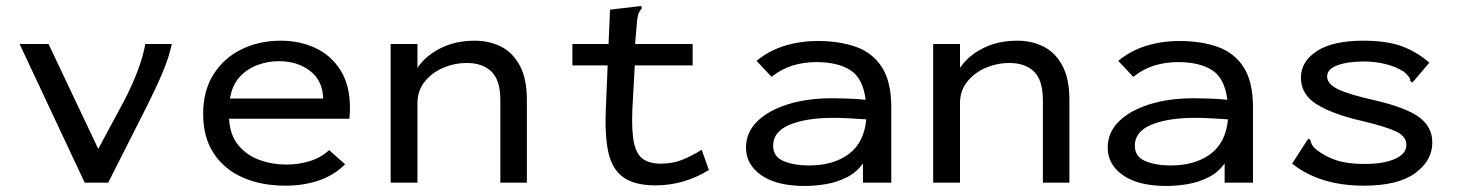

<svg xmlns="http://www.w3.org/2000/svg" viewBox="-20 -606 4840 637"><path d="M261 0 45 -460H141L306 -112L392 -272Q448 -380 462 -460H550Q541 -417 520 -367Q499 -317 471 -261L339 0Z M927 10Q846 10 784.5 -17.5Q723 -45 688.5 -98Q654 -151 654 -228Q654 -305 688.5 -359.5Q723 -414 781.5 -442.5Q840 -471 911 -471Q975 -471 1027 -446.5Q1079 -422 1110 -372.5Q1141 -323 1141 -249Q1141 -240 1140.5 -230Q1140 -220 1139 -212H740Q743 -158 770.5 -124.5Q798 -91 840.5 -75.5Q883 -60 930 -60Q971 -60 1008 -71.5Q1045 -83 1072 -108L1125 -61Q1089 -25 1038.5 -7.5Q988 10 927 10ZM743 -279H1052Q1051 -338 1009 -370.5Q967 -403 905 -403Q868 -403 833.5 -390Q799 -377 774.5 -350Q750 -323 743 -279Z M1276 0V-460H1365V-381Q1392 -421 1441.5 -446Q1491 -471 1555 -471Q1604 -471 1643 -451Q1682 -431 1705 -387.5Q1728 -344 1728 -275V0H1640V-273Q1640 -340 1610.5 -368.5Q1581 -397 1529 -397Q1488 -397 1450.5 -381Q1413 -365 1389 -335Q1365 -305 1365 -264V0Z M2155 9Q2086 9 2048.5 -17.5Q2011 -44 1998.5 -100Q1986 -156 1990 -246L1996 -389H1879V-460H1999L2004 -574L2098 -585L2108 -586L2109 -578Q2104 -572 2100 -564.5Q2096 -557 2094 -540L2087 -460H2278V-389H2086L2078 -243Q2075 -171 2083.5 -132Q2092 -93 2114 -78Q2136 -63 2172 -63Q2212 -63 2244 -76Q2276 -89 2308 -109L2332 -42Q2249 9 2155 9Z M2650 11Q2557 11 2506 -24.5Q2455 -60 2455 -116Q2455 -166 2491.5 -202.5Q2528 -239 2592.5 -259.5Q2657 -280 2740 -280Q2763 -280 2792.5 -279Q2822 -278 2852 -275Q2843 -347 2801 -373.5Q2759 -400 2688 -400Q2647 -400 2609.5 -388.5Q2572 -377 2540 -351L2490 -404Q2531 -438 2583 -454Q2635 -470 2693 -470Q2765 -470 2820 -450.5Q2875 -431 2906 -383Q2937 -335 2937 -250V0H2843V-64Q2822 -34 2789 -17.5Q2756 -1 2719.5 5Q2683 11 2650 11ZM2545 -123Q2545 -86 2580 -71.5Q2615 -57 2663 -57Q2745 -57 2796 -95Q2847 -133 2854 -210Q2827 -212 2797.5 -213.5Q2768 -215 2745 -215Q2654 -215 2599.5 -192Q2545 -169 2545 -123Z M3076 0V-460H3165V-381Q3192 -421 3241.5 -446Q3291 -471 3355 -471Q3404 -471 3443 -451Q3482 -431 3505 -387.5Q3528 -344 3528 -275V0H3440V-273Q3440 -340 3410.5 -368.5Q3381 -397 3329 -397Q3288 -397 3250.5 -381Q3213 -365 3189 -335Q3165 -305 3165 -264V0Z M3850 11Q3757 11 3706 -24.5Q3655 -60 3655 -116Q3655 -166 3691.5 -202.5Q3728 -239 3792.5 -259.5Q3857 -280 3940 -280Q3963 -280 3992.5 -279Q4022 -278 4052 -275Q4043 -347 4001 -373.5Q3959 -400 3888 -400Q3847 -400 3809.5 -388.5Q3772 -377 3740 -351L3690 -404Q3731 -438 3783 -454Q3835 -470 3893 -470Q3965 -470 4020 -450.5Q4075 -431 4106 -383Q4137 -335 4137 -250V0H4043V-64Q4022 -34 3989 -17.5Q3956 -1 3919.5 5Q3883 11 3850 11ZM3745 -123Q3745 -86 3780 -71.5Q3815 -57 3863 -57Q3945 -57 3996 -95Q4047 -133 4054 -210Q4027 -212 3997.5 -213.5Q3968 -215 3945 -215Q3854 -215 3799.5 -192Q3745 -169 3745 -123Z M4505 10Q4359 10 4267 -63L4315 -138L4321 -146L4327 -142Q4329 -134 4332.5 -126.5Q4336 -119 4348 -109Q4376 -87 4413 -74.5Q4450 -62 4507 -62Q4571 -62 4608.5 -79Q4646 -96 4646 -125Q4646 -153 4613.5 -169Q4581 -185 4502 -204Q4404 -226 4350 -259Q4296 -292 4296 -348Q4296 -402 4349 -436.5Q4402 -471 4503 -471Q4581 -471 4631 -452.5Q4681 -434 4722 -398L4672 -339L4665 -332L4659 -337Q4659 -345 4654.5 -351Q4650 -357 4638 -368Q4611 -385 4576.5 -393.5Q4542 -402 4505 -402Q4452 -402 4417.5 -389.5Q4383 -377 4383 -352Q4383 -328 4418 -310.5Q4453 -293 4542 -273Q4645 -249 4688.5 -217Q4732 -185 4732 -133Q4732 -73 4675 -31.5Q4618 10 4505 10Z"/></svg>

Font: Inconsolata Expanded Medium
Style: Regular
Weight: 500
Width: 7
Monospace: yes
Designer: Raph Levien, Cyreal, Brenton Simpson
Foundry: Raph Levien, Cyreal, Google
Version: Version 3.001; ttfautohint (v1.8.2.53-6de2)